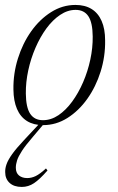

<svg xmlns="http://www.w3.org/2000/svg" viewBox="-23 -484 465 758"><path d="M275 -464.5Q312.5 -464.5 338.5 -448.5Q364.5 -432.5 378.2 -401.2Q392 -370 392 -324.5Q393 -261 374.2 -201.2Q355.5 -141.5 321.8 -94Q288 -46.5 243.2 -18.2Q198.5 10 147 10Q109.5 10 83.5 -6.2Q57.5 -22.5 44 -54Q30.5 -85.5 30 -130.5Q29 -193.5 47.8 -253.2Q66.5 -313 100.2 -360.5Q134 -408 178.8 -436.2Q223.5 -464.5 275 -464.5ZM146.5 -9.5Q178.5 -9.5 207.8 -29.2Q237 -49 261.8 -82.8Q286.5 -116.5 305 -159.2Q323.5 -202 333.5 -248.5Q343.5 -295 343 -340Q342.5 -395 325.8 -420Q309 -445 275.5 -445Q244 -445 214.5 -425.2Q185 -405.5 160.2 -371.8Q135.5 -338 117 -295.2Q98.5 -252.5 88.5 -206Q78.5 -159.5 79 -115Q79.5 -60 96.2 -34.8Q113 -9.5 146.5 -9.5ZM107 56Q78.5 89 64 111.2Q49.5 133.5 44.5 149Q39.5 164.5 39.5 178Q39.5 198.5 52 208.8Q64.5 219 84.5 219Q101.5 219 118 211Q134.5 203 158.5 181L164.5 189Q133.5 224.5 111.2 239.2Q89 254 63 254Q32 254 14.8 238Q-2.5 222 -2.5 195.5Q-3 180.5 3 163.8Q9 147 25.2 124.2Q41.5 101.5 72 69L136 0.5H154Z"/></svg>

Font: Newsreader 36pt Light
Style: Italic
Weight: 300
Italic angle: -17°
Designer: Hugues Gentile
Foundry: Production Type
Version: Version 1.003